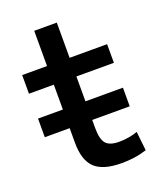

<svg xmlns="http://www.w3.org/2000/svg" viewBox="-131 -775 735 871"><g transform="rotate(-20 236.5 -340.0)"><path d="M18 -220V-310H428V-220ZM307 10Q217 10 177.5 -27.5Q138 -65 138 -150V-430H18V-520H138V-690H247V-520H428V-430H247V-180Q247 -127 265 -106Q283 -85 329 -85Q352 -85 375.5 -89Q399 -93 418 -100L428 -8Q396 2 366.5 6Q337 10 307 10Z"/></g></svg>

Font: M PLUS 1 Medium
Style: Regular
Weight: 500
Designer: Coji Morishita
Foundry: UNDERFOREST DESIGN
Version: Version 1.001